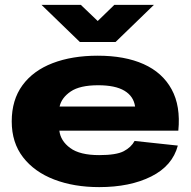

<svg xmlns="http://www.w3.org/2000/svg" viewBox="-20 -754 782 786"><path d="M386 12Q283 12 202 -19Q121 -50 74.5 -110Q28 -170 28 -257Q28 -345 72 -405Q116 -465 195.5 -495.5Q275 -526 380 -526Q491 -526 568 -491.5Q645 -457 682.5 -388.5Q720 -320 710 -219H223Q228 -177 267.5 -148Q307 -119 386 -119Q456 -119 486.5 -135Q517 -151 531 -177L708 -158Q686 -75 599 -31.5Q512 12 386 12ZM382 -405Q307 -405 269.5 -379.5Q232 -354 224 -318H533Q527 -360 489.5 -382.5Q452 -405 382 -405ZM307 -582 150 -734H311L380 -668L448 -734H610L453 -582Z"/></svg>

Font: Special Gothic Expanded One
Style: Regular
Weight: 400
Designer: Alistair McCready
Foundry: Monolith
Version: Version 1.010; ttfautohint (v1.8.4.7-5d5b)